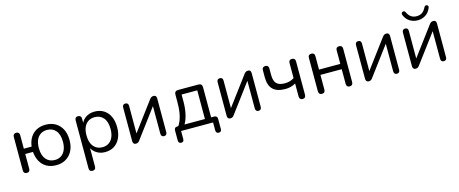

<svg xmlns="http://www.w3.org/2000/svg" viewBox="-47 -1410 5522 2309"><g transform="rotate(-15 2714.5 -255.5)"><path d="M486 9Q420 9 370 -18.5Q320 -46 291 -97.5Q262 -149 256 -218H160V-35Q160 -15 150.5 -4Q141 7 120 7Q101 7 90.5 -4Q80 -15 80 -35V-452Q80 -472 90.5 -482.5Q101 -493 120 -493Q140 -493 150 -482.5Q160 -472 160 -452V-284H257Q265 -350 295 -397.5Q325 -445 373.5 -470Q422 -495 486 -495Q557 -495 609 -464Q661 -433 689.5 -376.5Q718 -320 718 -243Q718 -185 702 -139Q686 -93 655 -59.5Q624 -26 581.5 -8.5Q539 9 486 9ZM486 -56Q532 -56 565.5 -78Q599 -100 617.5 -142Q636 -184 636 -243Q636 -334 595.5 -382Q555 -430 486 -430Q441 -430 407 -408.5Q373 -387 354.5 -345.5Q336 -304 336 -243Q336 -153 377 -104.5Q418 -56 486 -56Z M1079 -56Q1125 -56 1158.5 -78Q1192 -100 1210.5 -142Q1229 -184 1229 -243Q1229 -334 1188.5 -382Q1148 -430 1079 -430Q1034 -430 1000 -408.5Q966 -387 947.5 -345.5Q929 -304 929 -243Q929 -153 970 -104.5Q1011 -56 1079 -56ZM890 187Q870 187 860 176.5Q850 166 850 146V-452Q850 -472 860 -482.5Q870 -493 889 -493Q909 -493 919.5 -482.5Q930 -472 930 -452V-400Q948 -437 983 -462Q1030 -495 1096 -495Q1161 -495 1209.5 -464.5Q1258 -434 1284.5 -377.5Q1311 -321 1311 -243Q1311 -166 1284.5 -109.5Q1258 -53 1210 -22Q1162 9 1096 9Q1030 9 983 -25Q949 -49 931 -84V146Q931 166 920 176.5Q909 187 890 187Z M1479 7Q1468 7 1459.5 2.5Q1451 -2 1446.5 -12Q1442 -22 1442 -37V-453Q1442 -473 1452 -483Q1462 -493 1479 -493Q1497 -493 1506.5 -483Q1516 -473 1516 -453V-77H1491L1782 -467Q1790 -478 1801 -485.5Q1812 -493 1829 -493Q1841 -493 1849 -489Q1857 -485 1861.5 -475.5Q1866 -466 1866 -450V-33Q1866 -14 1856.5 -3.5Q1847 7 1829 7Q1811 7 1801.5 -3.5Q1792 -14 1792 -33V-410H1817L1525 -19Q1518 -9 1507.5 -1Q1497 7 1479 7Z M2008 137Q1991 137 1982 127Q1973 117 1973 99V-25Q1973 -65 2013 -65H2061L2013 -48Q2040 -84 2056.5 -126.5Q2073 -169 2081 -222Q2089 -275 2089 -343V-440Q2089 -463 2101 -474.5Q2113 -486 2135 -486H2387Q2410 -486 2421.5 -474.5Q2433 -463 2433 -440V-28L2396 -65H2470Q2489 -65 2499.5 -55Q2510 -45 2510 -25V99Q2510 137 2475 137Q2458 137 2449 127Q2440 117 2440 99V0H2042V99Q2042 137 2008 137ZM2102 -65H2356V-422H2161V-329Q2161 -254 2146 -184.5Q2131 -115 2102 -65Z M2655 7Q2644 7 2635.5 2.5Q2627 -2 2622.5 -12Q2618 -22 2618 -37V-453Q2618 -473 2628 -483Q2638 -493 2655 -493Q2673 -493 2682.5 -483Q2692 -473 2692 -453V-77H2667L2958 -467Q2966 -478 2977 -485.5Q2988 -493 3005 -493Q3017 -493 3025 -489Q3033 -485 3037.5 -475.5Q3042 -466 3042 -450V-33Q3042 -14 3032.5 -3.5Q3023 7 3005 7Q2987 7 2977.5 -3.5Q2968 -14 2968 -33V-410H2993L2701 -19Q2694 -9 2683.5 -1Q2673 7 2655 7Z M3554 7Q3535 7 3524.5 -4.5Q3514 -16 3514 -36V-197Q3486 -180 3453.5 -171.5Q3421 -163 3385 -163Q3281 -163 3231 -212.5Q3181 -262 3181 -363V-452Q3181 -472 3191.5 -482.5Q3202 -493 3222 -493Q3241 -493 3251.5 -482.5Q3262 -472 3262 -452V-369Q3262 -297 3293.5 -264Q3325 -231 3395 -231Q3431 -231 3459 -239Q3487 -247 3513 -265V-451Q3513 -493 3553 -493Q3573 -493 3583.5 -482Q3594 -471 3594 -451V-36Q3594 -16 3584 -4.5Q3574 7 3554 7Z M3795 7Q3775 7 3764.5 -4Q3754 -15 3754 -35V-452Q3754 -473 3764.5 -483Q3775 -493 3795 -493Q3814 -493 3824.5 -483Q3835 -473 3835 -452V-284H4100V-452Q4100 -473 4110.5 -483Q4121 -493 4140 -493Q4159 -493 4170 -483Q4181 -473 4181 -452V-35Q4181 -15 4170 -4Q4159 7 4140 7Q4121 7 4110.5 -4Q4100 -15 4100 -35V-218H3835V-35Q3835 -15 3825 -4Q3815 7 3795 7Z M4378 7Q4367 7 4358.5 2.5Q4350 -2 4345.5 -12Q4341 -22 4341 -37V-453Q4341 -473 4351 -483Q4361 -493 4378 -493Q4396 -493 4405.5 -483Q4415 -473 4415 -453V-77H4390L4681 -467Q4689 -478 4700 -485.5Q4711 -493 4728 -493Q4740 -493 4748 -489Q4756 -485 4760.5 -475.5Q4765 -466 4765 -450V-33Q4765 -14 4755.5 -3.5Q4746 7 4728 7Q4710 7 4700.5 -3.5Q4691 -14 4691 -33V-410H4716L4424 -19Q4417 -9 4406.5 -1Q4396 7 4378 7Z M4962 7Q4951 7 4942.5 2.5Q4934 -2 4929.5 -12Q4925 -22 4925 -37V-453Q4925 -473 4935 -483Q4945 -493 4962 -493Q4980 -493 4989.5 -483Q4999 -473 4999 -453V-77H4974L5265 -467Q5273 -478 5284 -485.5Q5295 -493 5312 -493Q5324 -493 5332 -489Q5340 -485 5344.5 -475.5Q5349 -466 5349 -450V-33Q5349 -14 5339.5 -3.5Q5330 7 5312 7Q5294 7 5284.5 -3.5Q5275 -14 5275 -33V-410H5300L5008 -19Q5001 -9 4990.5 -1Q4980 7 4962 7ZM5137 -549Q5084 -549 5039.5 -576Q4995 -603 4973 -658Q4968 -673 4972 -682.5Q4976 -692 4987 -696Q4998 -700 5007 -695.5Q5016 -691 5022 -677Q5040 -639 5068.5 -619.5Q5097 -600 5137 -600Q5178 -600 5206 -619.5Q5234 -639 5252 -677Q5259 -691 5268 -695.5Q5277 -700 5287 -696Q5299 -692 5302.5 -682.5Q5306 -673 5300 -658Q5277 -603 5233.5 -576Q5190 -549 5137 -549Z"/></g></svg>

Font: Nunito
Style: Regular
Weight: 400
Designer: Vernon Adams
Foundry: Vernon Adams
Version: Version 3.602